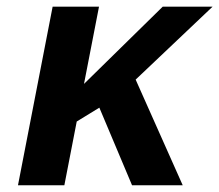

<svg xmlns="http://www.w3.org/2000/svg" viewBox="-20 -548 649 568"><path d="M370.6 0 273.9 -229.5 207 -188.5 170.4 0H33.2L135.7 -528.3H272.9L228.5 -299.8L461.4 -528.3H608.9L381.3 -312.5L520.5 0Z"/></svg>

Font: Cousine
Style: Bold Italic
Weight: 700
Italic angle: -12°
Monospace: yes
Designer: Steve Matteson
Foundry: Ascender Corporation
Version: Version 1.20